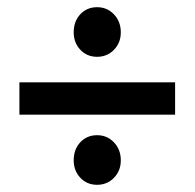

<svg xmlns="http://www.w3.org/2000/svg" viewBox="-20 -599 541 534"><path d="M316 -509Q316 -480 297 -460.5Q278 -441 250 -441Q222 -441 203.5 -460.5Q185 -480 185 -509Q185 -540 203.5 -559.5Q222 -579 250 -579Q278 -579 297 -559Q316 -539 316 -509ZM34 -370H467V-280H34ZM316 -153Q316 -124 297 -104.5Q278 -85 250 -85Q222 -85 203.5 -104.5Q185 -124 185 -153Q185 -184 203.5 -203.5Q222 -223 250 -223Q278 -223 297 -203Q316 -183 316 -153Z"/></svg>

Font: Montserrat arm Medium
Style: Regular
Weight: 500
Designer: Julieta Ulanovsky
Foundry: Julieta Ulanovsky
Version: Version 6.000;PS 006.000;hotconv 1.0.88;makeotf.lib2.5.64775